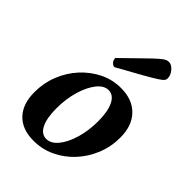

<svg xmlns="http://www.w3.org/2000/svg" viewBox="-212 -809 917 917"><g transform="rotate(45 246.5 -350.0)"><path d="M186 12Q109 12 67 -32Q25 -76 25 -156Q25 -218 47 -273Q69 -328 108 -370.5Q147 -413 197 -437.5Q247 -462 304 -462Q381 -462 425 -417Q469 -372 469 -291Q469 -230 446.5 -175Q424 -120 385 -78Q346 -36 295 -12Q244 12 186 12ZM223 -37Q254 -37 280.5 -69Q307 -101 323 -155Q339 -209 339 -273Q339 -339 320.5 -376Q302 -413 269 -413Q238 -413 212 -380Q186 -347 170 -293Q154 -239 154 -175Q154 -109 172 -73Q190 -37 223 -37ZM211 -510Q201 -510 192 -519.5Q183 -529 183 -544Q245 -604 280 -638.5Q315 -673 333 -688.5Q351 -704 360 -708Q369 -712 377 -712Q396 -712 412.5 -692.5Q429 -673 429 -651Q429 -644 424 -637Q419 -630 399 -617Q379 -604 335 -579Q291 -554 211 -510Z"/></g></svg>

Font: Petrona
Style: Bold Italic
Weight: 700
Italic angle: -9°
Designer: Ringo R. Seeber
Foundry: Ringo R. Seeber
Version: Version 2.001; ttfautohint (v1.8.3)